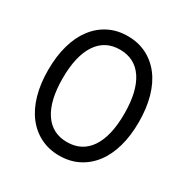

<svg xmlns="http://www.w3.org/2000/svg" viewBox="-168 -871 1007 1033"><g transform="rotate(30 335.5 -355.0)"><path d="M335 16Q271 16 219 -10Q167 -36 130 -84Q93 -132 73.5 -200.5Q54 -269 54 -354Q54 -440 73.5 -508.5Q93 -577 130 -625.5Q167 -674 219 -700Q271 -726 335 -726Q400 -726 452 -700Q504 -674 541 -626Q578 -578 597.5 -509Q617 -440 617 -354Q617 -269 597.5 -200.5Q578 -132 541 -84Q504 -36 452 -10Q400 16 335 16ZM335 -68Q428 -68 477.5 -142Q527 -216 527 -354Q527 -493 477.5 -567.5Q428 -642 335 -642Q243 -642 193.5 -567.5Q144 -493 144 -354Q144 -216 193.5 -142Q243 -68 335 -68Z"/></g></svg>

Font: Geist
Style: Regular
Weight: 400
Designer: Basement.studio, Andrés Briganti, Mateo Zaragoza
Foundry: Basement.studio, Vercel, Andrés Briganti, Guido Ferreyra, Mateo Zaragoza
Version: Version 1.401